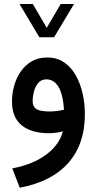

<svg xmlns="http://www.w3.org/2000/svg" viewBox="-20 -646 470 931"><path d="M170.9 -465.3 74.7 -626.5H139.2L206.5 -511.2L274.4 -626.5H338.9L242.2 -465.3ZM284.7 -9.3Q270 -4.9 251.2 -2.4Q232.4 0 218.8 0Q132.3 0 85.2 -38.3Q38.1 -76.7 38.1 -154.3Q38.1 -191.4 48.3 -229Q58.6 -266.6 79.6 -297.9Q100.6 -329.1 132.8 -348.1Q165 -367.2 209 -367.2Q256.3 -367.2 291 -343.5Q325.7 -319.8 347.9 -280Q370.1 -240.2 380.9 -191.2Q391.6 -142.1 391.6 -90.8Q391.6 52.2 311.5 143.6Q231.4 234.9 75.7 264.2L39.6 170.4Q140.6 151.4 204.3 103.5Q268.1 55.7 284.7 -9.3ZM290.5 -114.3Q284.7 -191.4 262.7 -226.3Q240.7 -261.2 205.1 -261.2Q179.7 -261.2 165 -243.4Q150.4 -225.6 144.3 -201.2Q138.2 -176.8 138.2 -156.7Q138.2 -128.9 156.5 -117.2Q174.8 -105.5 221.2 -105.5Q237.8 -105.5 255.6 -107.7Q273.4 -109.9 290.5 -114.3Z"/></svg>

Font: Vazir Medium WOL-UI
Style: Medium-WOL-UI
Weight: 500
Designer: Saber Rastikerdar
Foundry: Saber Rastikerdar
Version: Version 30.1.0